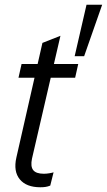

<svg xmlns="http://www.w3.org/2000/svg" viewBox="-20 -780 451 810"><path d="M150 10Q91 10 63.5 -23.5Q36 -57 49 -115L159 -599L235 -629L115 -111Q108 -78 120 -62.5Q132 -47 165 -47Q176 -47 188 -49Q200 -51 206 -53L192 3Q182 7 172.5 8.5Q163 10 150 10ZM58 -452 71 -510H310L297 -452ZM335 -543H295L345 -760H411Z"/></svg>

Font: Instrument Sans Condensed
Style: Italic
Weight: 400
Width: 3
Italic angle: -13°
Designer: Rodrigo Fuenzalida
Foundry: fragTYPE
Version: Version 1.000;gftools[0.9.28]